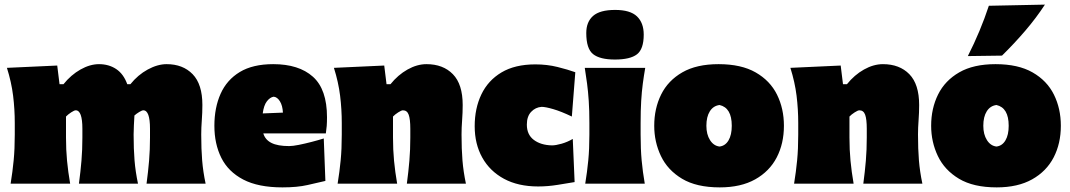

<svg xmlns="http://www.w3.org/2000/svg" viewBox="-20 -796 4635 832"><path d="M26 0Q34.5 -52 39.2 -101Q44 -150 44 -213V-263Q44 -322.5 36.8 -381.2Q29.5 -440 10 -502L228 -512L238 -431H255Q287.5 -471.5 328.8 -494.8Q370 -518 409 -518Q451.5 -518 483.5 -496.8Q515.5 -475.5 531.5 -431H545Q577.5 -471.5 620.2 -494.8Q663 -518 702 -518Q772.5 -518 814.8 -474.5Q857 -431 857 -341Q857 -308 854.5 -275.2Q852 -242.5 852 -213Q852 -150 856 -101Q860 -52 871 0H615Q622 -52 626 -99.5Q630 -147 630 -200V-238Q630 -318 601 -318Q595.5 -318 583.5 -310.8Q571.5 -303.5 562.5 -295.5Q561.5 -274 560.2 -253Q559 -232 559 -213Q559 -150 563 -101Q567 -52 578 0H322Q329 -52 333 -99.5Q337 -147 337 -200V-238Q337 -318 308 -318Q302 -318 288.2 -309Q274.5 -300 266 -291V-200Q266 -147 270.5 -99.5Q275 -52 284 0Z M1204 16Q1099 16 1034 -18Q969 -52 939 -112.2Q909 -172.5 909 -251Q909 -329.5 936 -389.8Q963 -450 1019.2 -484Q1075.5 -518 1164 -518Q1275 -518 1336 -463.5Q1397 -409 1397 -288Q1397 -266.5 1395.8 -250.2Q1394.5 -234 1392 -218H1121Q1129 -190.5 1156 -176.8Q1183 -163 1233 -163Q1248.5 -163 1274.8 -168.2Q1301 -173.5 1330 -181Q1359 -188.5 1383 -196L1390 -12Q1357 -4.5 1312.5 5.8Q1268 16 1204 16ZM1166 -377Q1150 -374.5 1136.5 -357Q1123 -339.5 1118.5 -304.5L1206 -308Q1204.5 -338.5 1193 -357Q1181.5 -375.5 1166 -377Z M1443 0Q1451.5 -52 1456.2 -101Q1461 -150 1461 -213V-263Q1461 -322.5 1453.8 -381.2Q1446.5 -440 1427 -502L1645 -512L1655 -431H1672Q1704.5 -471.5 1746 -494.8Q1787.5 -518 1828 -518Q1900 -518 1942.5 -474.5Q1985 -431 1985 -341Q1985 -308 1982.5 -275.2Q1980 -242.5 1980 -213Q1980 -150 1984 -101Q1988 -52 1999 0H1743Q1750 -52 1754 -99.5Q1758 -147 1758 -200V-238Q1758 -279.5 1751 -298.8Q1744 -318 1726 -318Q1719.5 -318 1705.5 -309Q1691.5 -300 1683 -291V-200Q1683 -147 1687.5 -99.5Q1692 -52 1701 0Z M2312 12Q2225.5 12 2164 -21.2Q2102.5 -54.5 2069.8 -113.2Q2037 -172 2037 -249Q2037 -326.5 2066 -387Q2095 -447.5 2153.2 -482.2Q2211.5 -517 2300 -517Q2350.5 -517 2395.8 -505.8Q2441 -494.5 2473 -483L2458 -291Q2411 -313.5 2377.2 -323.2Q2343.5 -333 2327 -333Q2300 -331 2281.5 -311.2Q2263 -291.5 2263 -256Q2263 -212.5 2293.2 -189.8Q2323.5 -167 2372 -166Q2388 -166 2413.5 -173.2Q2439 -180.5 2462 -194L2470 -7Q2439.5 -2 2396.8 5Q2354 12 2312 12Z M2516 0Q2524.5 -52 2529.2 -101Q2534 -150 2534 -213V-263Q2534 -318 2531.2 -358.8Q2528.5 -399.5 2524 -433.5Q2519.5 -467.5 2514 -502H2776Q2770 -467.5 2765.5 -433.5Q2761 -399.5 2758.5 -358.8Q2756 -318 2756 -263V-213Q2756 -150 2760.5 -101Q2765 -52 2774 0ZM2644.5 -538Q2579.5 -538 2550 -561.5Q2520.5 -585 2520.5 -653Q2520.5 -701 2550 -727Q2579.5 -753 2645.5 -753Q2711 -753 2740.2 -725Q2769.5 -697 2769.5 -646Q2769.5 -583 2740 -560.5Q2710.5 -538 2644.5 -538Z M3099 16Q2998 16 2935.5 -21.5Q2873 -59 2844 -120Q2815 -181 2815 -251Q2815 -326 2845 -386.5Q2875 -447 2936.8 -482.5Q2998.5 -518 3094 -518Q3192 -518 3254.5 -482.2Q3317 -446.5 3347 -386Q3377 -325.5 3377 -251Q3377 -174 3345.8 -113.8Q3314.5 -53.5 3252.5 -18.8Q3190.5 16 3099 16ZM3098 -161Q3123 -164 3137 -187.8Q3151 -211.5 3151 -251Q3151 -329 3098 -341Q3071 -337.5 3056 -313.8Q3041 -290 3041 -251Q3041 -213.5 3056.8 -188.8Q3072.5 -164 3098 -161Z M3421 0Q3429.5 -52 3434.2 -101Q3439 -150 3439 -213V-263Q3439 -322.5 3431.8 -381.2Q3424.5 -440 3405 -502L3623 -512L3633 -431H3650Q3682.5 -471.5 3724 -494.8Q3765.5 -518 3806 -518Q3878 -518 3920.5 -474.5Q3963 -431 3963 -341Q3963 -308 3960.5 -275.2Q3958 -242.5 3958 -213Q3958 -150 3962 -101Q3966 -52 3977 0H3721Q3728 -52 3732 -99.5Q3736 -147 3736 -200V-238Q3736 -279.5 3729 -298.8Q3722 -318 3704 -318Q3697.5 -318 3683.5 -309Q3669.5 -300 3661 -291V-200Q3661 -147 3665.5 -99.5Q3670 -52 3679 0Z M4299 16Q4198 16 4135.5 -21.5Q4073 -59 4044 -120Q4015 -181 4015 -251Q4015 -326 4045 -386.5Q4075 -447 4136.8 -482.5Q4198.5 -518 4294 -518Q4392 -518 4454.5 -482.2Q4517 -446.5 4547 -386Q4577 -325.5 4577 -251Q4577 -174 4545.8 -113.8Q4514.5 -53.5 4452.5 -18.8Q4390.5 16 4299 16ZM4298 -161Q4323 -164 4337 -187.8Q4351 -211.5 4351 -251Q4351 -329 4298 -341Q4271 -337.5 4256 -313.8Q4241 -290 4241 -251Q4241 -213.5 4256.8 -188.8Q4272.5 -164 4298 -161ZM4174 -553Q4229 -661.5 4265 -771L4508 -776Q4470.5 -718.5 4423 -663Q4375.5 -607.5 4322 -555Z"/></svg>

Font: Commissioner Flair Black
Style: Regular
Weight: 900
Designer: Kostas Bartsokas
Foundry: Kostas Bartsokas
Version: Version 1.000; ttfautohint (v1.8.3)